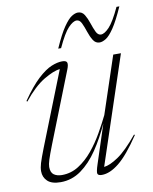

<svg xmlns="http://www.w3.org/2000/svg" viewBox="-83 -788 684 860"><g transform="rotate(-10 259.0 -357.5)"><path d="M299.5 -40.5 357 -216.5Q328.5 -153.5 293.8 -102Q259 -50.5 216.8 -20.2Q174.5 10 123.5 10Q83 10 64 -8Q45 -26 45 -53.5Q45 -69.5 51 -89.5Q57 -109.5 74.5 -154.5L207 -489.5Q178.5 -487 133 -459.8Q87.5 -432.5 38.5 -371.5L35 -374.5Q77.5 -436 112 -467.8Q146.5 -499.5 174 -510.8Q201.5 -522 223 -522Q242.5 -522 245.2 -512Q248 -502 239.5 -481L114.5 -164Q97 -119.5 90.5 -98.5Q84 -77.5 84 -66Q84 -40.5 98.2 -30.5Q112.5 -20.5 134.5 -20.5Q176 -20.5 211 -42.8Q246 -65 275 -100.2Q304 -135.5 327 -175.8Q350 -216 367.5 -252L454 -512H489L326.5 -23.5Q352.5 -26 391.2 -52Q430 -78 483.5 -143L487 -140.5Q431.5 -57.5 389.5 -23.8Q347.5 10 311 10Q294 10 291.2 1.2Q288.5 -7.5 299.5 -40.5ZM518.5 -720Q491 -658 470 -627Q449 -596 432.8 -586Q416.5 -576 404 -576Q385.5 -576 374.8 -593.2Q364 -610.5 356.5 -633.5Q349 -656.5 340.8 -673.8Q332.5 -691 318.5 -691Q302.5 -691 280.5 -668Q258.5 -645 229 -581H216Q243.5 -643.5 264.8 -674.2Q286 -705 302 -715Q318 -725 330.5 -725Q349.5 -725 360 -707.8Q370.5 -690.5 378 -667.5Q385.5 -644.5 393.8 -627.2Q402 -610 416 -610Q432 -610 454 -633.2Q476 -656.5 505.5 -720Z"/></g></svg>

Font: Newsreader Display ExtraLight
Style: Italic
Weight: 275
Italic angle: -17°
Designer: Hugues Gentile
Foundry: Production Type
Version: Version 1.002